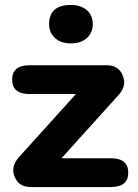

<svg xmlns="http://www.w3.org/2000/svg" viewBox="-20 -754 555 774"><path d="M104 0Q56 0 39 -41Q22 -82 56 -120L315 -407L321 -375H99Q29 -375 29 -433Q29 -491 99 -491H410Q458 -491 475 -449.5Q492 -408 458 -371L199 -84L196 -116H427Q497 -116 497 -58Q497 0 427 0ZM266 -579Q226 -579 202 -600.5Q178 -622 178 -657Q178 -734 266 -734Q306 -734 330 -713Q354 -692 354 -657Q354 -622 330 -600.5Q306 -579 266 -579Z"/></svg>

Font: Nunito VF Beta Light
Style: Regular
Weight: 300
Designer: Vernon Adams
Foundry: newtypography
Version: Version 3.001